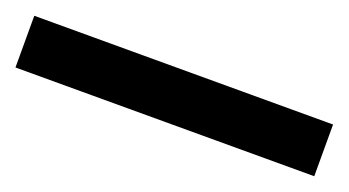

<svg xmlns="http://www.w3.org/2000/svg" viewBox="-44 -82 571 314"><g transform="rotate(20 241.0 75.0)"><path d="M501 30V120H-19V30Z"/></g></svg>

Font: Unbounded Variable
Style: Regular
Weight: 400
Designer: Luke Prowse, Jean-Baptiste Morizot, Fátima Lázaro, Florian Runge
Foundry: NaN
Version: Version 1.600;FEAKit 1.0